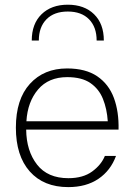

<svg xmlns="http://www.w3.org/2000/svg" viewBox="-20 -783 560 809"><path d="M265.6 -763.2Q335.4 -763.2 376.5 -722.9Q417.5 -682.6 417.5 -612.3H387.2Q387.2 -668.9 355.2 -701.7Q323.2 -734.4 265.6 -734.4Q208 -734.4 175.8 -701.7Q143.6 -668.9 143.6 -612.3H113.8Q113.8 -682.6 155 -722.9Q196.3 -763.2 265.6 -763.2ZM90.3 -236.8Q91.3 -147 136 -89.6Q180.7 -32.2 268.1 -32.2Q329.6 -32.2 368.2 -60.3Q406.7 -88.4 421.9 -126H468.8Q446.3 -64.5 394.8 -29.5Q343.3 5.4 267.6 5.4Q164.1 5.4 105.5 -60.5Q46.9 -126.5 46.9 -245.1Q46.9 -364.7 106 -429.7Q165 -494.6 262.7 -494.6Q341.3 -494.6 389.9 -461.4Q438.5 -428.2 460 -370.1Q481.4 -312 479.5 -236.8ZM91.3 -272H434.1Q430.7 -324.2 413.8 -366.2Q397 -408.2 360.8 -433.1Q324.7 -458 263.2 -458Q184.6 -458 140.4 -406Q96.2 -354 91.3 -272Z"/></svg>

Font: Estedad-FD ExtraLight
Style: Regular
Weight: 200
Designer: Amin Abedi
Version: Version 7.3